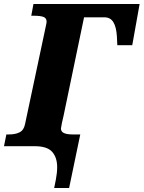

<svg xmlns="http://www.w3.org/2000/svg" viewBox="-43 -734 721 964"><path d="M244 105Q244 57 219 28.5Q194 0 131 0H-23L-11 -59H2Q35 -59 56 -70Q77 -81 83 -112L187 -602Q191 -620 191 -625Q191 -643 175.5 -649Q160 -655 126 -655H114L125 -714H658L621 -507H546L544 -550Q541 -599 526 -623Q511 -647 482 -647H379L276 -152L268 -117Q263 -92 263 -89Q263 -73 278 -66Q293 -59 322 -59H360L304 210H229Q231 201 237.5 167.5Q244 134 244 105Z"/></svg>

Font: Noto Serif NarrowBlack
Style: Italic
Weight: 900
Width: 4
Italic angle: -12°
Designer: Monotype Design Team
Foundry: Monotype Imaging Inc.
Version: Version 1.001